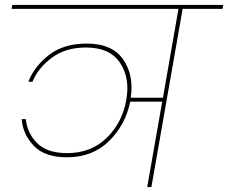

<svg xmlns="http://www.w3.org/2000/svg" viewBox="-20 -760 927 780"><path d="M27 -724 30 -740H887L884 -724H722L595 0H578L639 -347H509Q490 -253 423 -187Q356 -121 252 -121Q162 -121 117.5 -167.5Q73 -214 68 -276H85Q90 -220 130.5 -179Q171 -138 253 -138Q350 -138 413.5 -200Q477 -262 493 -354Q509 -443 467.5 -505Q426 -567 329 -567Q246 -567 190 -525Q134 -483 112 -428H95Q120 -491 179.5 -537Q239 -583 332 -583Q436 -583 480.5 -518.5Q525 -454 511 -363H642L705 -724Z"/></svg>

Font: Poppins Thin
Style: Italic
Weight: 250
Italic angle: -10°
Designer: Ninad Kale (Devanagari), Jonny Pinhorn (Latin)
Foundry: Indian Type Foundry
Version: Version 3.200;PS 1.000;hotconv 16.6.54;makeotf.lib2.5.65590